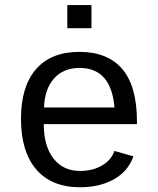

<svg xmlns="http://www.w3.org/2000/svg" viewBox="-20 -748 640 777"><path d="M157.2 -245.6Q157.2 -156.7 196.5 -106.4Q235.8 -56.2 304.2 -56.2Q354.5 -56.2 392.3 -77.9Q430.2 -99.6 442.9 -137.2L520 -115.2Q498.5 -54.7 441.2 -22.5Q383.8 9.8 304.2 9.8Q189 9.8 127 -62Q64.9 -133.8 64.9 -267.6Q64.9 -397.9 125.7 -468Q186.5 -538.1 301.3 -538.1Q416 -538.1 475.1 -468.3Q534.2 -398.4 534.2 -257.3V-245.6ZM302.2 -473.1Q236.8 -473.1 198.7 -430.4Q160.6 -387.7 158.2 -313H443.4Q429.7 -473.1 302.2 -473.1ZM252.4 -633.8V-727.5H350.1V-633.8Z"/></svg>

Font: Cousine
Style: Regular
Weight: 400
Monospace: yes
Designer: Steve Matteson
Foundry: Monotype Imaging Inc.
Version: Version 1.21